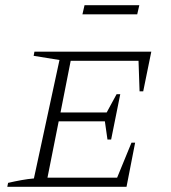

<svg xmlns="http://www.w3.org/2000/svg" viewBox="-20 -716 655 736"><path d="M8 0 11 -15Q37 -21 62 -25.5Q87 -30 110 -32L208 -486L109 -502L112 -518H560L529 -366H515L511 -483H251L212 -285H389L427 -355H441L406 -181H392L382 -251H205L162 -35H429L484 -169H498L465 0ZM296 -661 304 -696H514L506 -661Z"/></svg>

Font: Piazzolla SC ExtraLight
Style: Italic
Weight: 200
Italic angle: -11.3°
Designer: Juan Pablo del Peral
Foundry: Huerta Tipografica
Version: Version 1.330